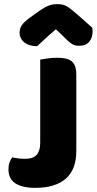

<svg xmlns="http://www.w3.org/2000/svg" viewBox="-20 -895 469 931"><path d="M175 -606Q186 -608 210 -611.5Q234 -615 256 -615Q279 -615 296.5 -611.5Q314 -608 326 -599Q338 -590 344 -574Q350 -558 350 -532V-162Q350 -73 299 -28.5Q248 16 149 16Q97 16 65 0Q42 -11 31.5 -30Q21 -49 21 -73Q21 -93 26.5 -108Q32 -123 40 -132Q59 -128 72.5 -126.5Q86 -125 102 -125Q141 -125 158 -144.5Q175 -164 175 -202ZM251 -753Q217 -724 198 -706Q179 -688 160 -671Q121 -671 98 -689.5Q75 -708 75 -737Q75 -757 86 -773Q97 -789 123 -808L172 -843Q196 -860 215.5 -867.5Q235 -875 255 -875Q268 -875 278.5 -873.5Q289 -872 300 -866.5Q311 -861 324 -850.5Q337 -840 357 -823L427 -761Q428 -756 428.5 -752Q429 -748 429 -743Q429 -712 412.5 -692.5Q396 -673 365 -673Q355 -673 347 -674.5Q339 -676 330.5 -681Q322 -686 311 -695.5Q300 -705 285 -721Z"/></svg>

Font: Baloo Thambi
Style: Regular
Weight: 400
Designer: Aadarsh Rajan and Ek Type
Foundry: Ek Type
Version: Version 1.100;PS 1.000;hotconv 1.0.88;makeotf.lib2.5.647800;